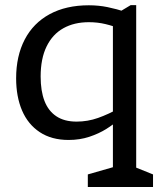

<svg xmlns="http://www.w3.org/2000/svg" viewBox="-20 -550 660 770"><path d="M332.2 149.5 455.2 114.2 432.8 155.7V-486.7L504.2 -529.5H526.2V152.8L506 114.2L593.7 149.5V200H332.2ZM487.2 -501.3V-424.5L471.7 -431.2Q435.2 -445.7 403.4 -453.3Q371.7 -461 336.3 -461Q277.5 -461 234.2 -436.8Q190.8 -412.7 166.9 -363.8Q143 -315 143 -242.8Q143 -185.3 158.4 -145.2Q173.8 -105.2 205.8 -83.8Q237.8 -62.3 287.2 -62.3Q331.5 -62.3 373.2 -77Q414.8 -91.7 460.7 -117.3L464 -75.5Q436.5 -51.8 406.6 -33Q376.7 -14.2 338.2 -1.4Q299.8 11.3 255.2 11.3Q186.8 11.3 139.5 -20Q92.2 -51.3 68.4 -106.9Q44.7 -162.5 44.7 -236Q44.7 -325.3 79.1 -391.4Q113.5 -457.5 179.2 -493.2Q245 -528.8 336.3 -528.8Q375.3 -528.8 411.1 -521.5Q446.8 -514.2 487.2 -501.3Z"/></svg>

Font: Monaspace Xenon Var ExtraLight
Style: Regular
Weight: 200
Designer: Riley Cran and the Lettermatic Team
Version: Version 1.200 (Monaspace Xenon Var)